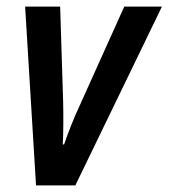

<svg xmlns="http://www.w3.org/2000/svg" viewBox="-20 -561 510 581"><path d="M89 0H208L470 -541H356L220 -239C205 -207 186 -160 174 -124H170C172 -154 172 -220 171 -256L162 -541H56Z"/></svg>

Font: Noto Sans Display SemiCondensed Medium
Style: Italic
Weight: 500
Width: 4
Italic angle: -12°
Designer: Monotype Design Team
Foundry: Monotype Imaging Inc.
Version: Version 1.900